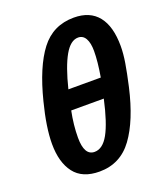

<svg xmlns="http://www.w3.org/2000/svg" viewBox="-141 -862 837 969"><g transform="rotate(-20 277.0 -377.5)"><path d="M48 -203Q48 -291 81 -420Q124 -591 190.5 -678Q257 -765 369 -765Q455 -765 499 -710Q543 -655 543 -549Q543 -509 535 -460Q527 -411 511 -340Q473 -173 406 -81.5Q339 10 227 10Q135 10 91.5 -47Q48 -104 48 -203ZM394 -434Q408 -515 408 -572Q408 -615 394.5 -639Q381 -663 355 -663Q314 -663 281 -605Q248 -547 220 -434ZM372 -329H197Q182 -255 182 -188Q182 -92 237 -92Q281 -92 313 -149.5Q345 -207 372 -329Z"/></g></svg>

Font: Noto Sans Display
Style: Bold Italic
Weight: 700
Italic angle: -12°
Designer: Monotype Design team
Foundry: Monotype Imaging Inc.
Version: Version 1.000